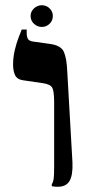

<svg xmlns="http://www.w3.org/2000/svg" viewBox="-20 -710 360 734"><path d="M201 4Q195 4 189 3.5Q183 3 178 2V-6Q183 -13 185 -25Q187 -37 187 -75V-319Q187 -362 179.5 -375Q172 -388 144 -392L69 -403Q46 -406 38 -422Q30 -438 30 -463Q30 -491 36.5 -518.5Q43 -546 51.5 -567.5Q60 -589 63 -597H82V-585Q82 -569 87 -561Q92 -553 107 -551L172 -542Q214 -536 224.5 -511Q235 -486 237 -439L257 -89Q259 -41 246 -18.5Q233 4 201 4ZM140 -607Q123 -607 110 -619Q97 -631 97 -649Q97 -666 110 -678Q123 -690 140 -690Q157 -690 169.5 -678Q182 -666 182 -649Q182 -631 169.5 -619Q157 -607 140 -607Z"/></svg>

Font: Frank Ruhl Libre SemiBold
Style: Regular
Weight: 600
Designer: Yanek Iontef
Foundry: Fontef
Version: Version 6.003;gftools[0.9.30]